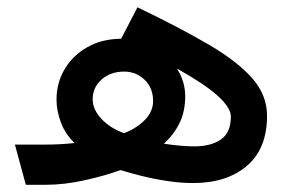

<svg xmlns="http://www.w3.org/2000/svg" viewBox="-20 -514 807 534"><path d="M21.5 -111.8H99.1Q124 -111.8 144.3 -112.8Q164.6 -113.8 187.5 -116.2Q162.1 -140.1 149.7 -172.6Q137.2 -205.1 137.2 -236.8Q137.2 -283.7 159.9 -321.8Q182.6 -359.9 222.9 -382.8Q263.2 -405.8 316.9 -406.2L362.3 -493.7Q481.4 -436.5 561.5 -389.4Q641.6 -342.3 682.1 -295.7Q722.7 -249 722.7 -191.9Q722.7 -100.1 666.5 -52.5Q610.4 -4.9 517.1 -4.9Q483.4 -4.9 445.8 -10.5Q408.2 -16.1 374 -24.7Q339.8 -33.2 315.4 -41Q272.5 -25.4 215.8 -12.7Q159.2 0 105.5 0H51.8ZM436 -114.3Q484.9 -106.9 520.5 -106.9Q566.4 -106.9 594.2 -126Q622.1 -145 622.1 -189.5Q622.1 -240.2 472.2 -323.2Q495.1 -287.1 495.1 -246.6Q495.1 -204.1 479.5 -172.1Q463.9 -140.1 436 -114.3ZM237.8 -237.8Q237.8 -209.5 262 -183.6Q286.1 -157.7 324.7 -143.6Q357.9 -155.8 381.8 -179.4Q405.8 -203.1 405.8 -232.9Q405.8 -269.5 382.1 -292.2Q358.4 -314.9 325.2 -314.9Q288.1 -314.9 262.9 -293.2Q237.8 -271.5 237.8 -237.8Z"/></svg>

Font: Vazirmatn RD UI FD Medium
Style: Regular
Weight: 500
Designer: Saber Rastikerdar
Foundry: Saber Rastikerdar
Version: Version 33.003